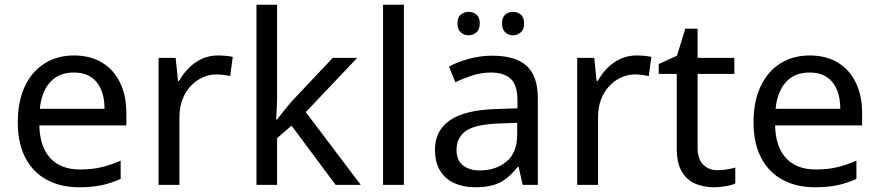

<svg xmlns="http://www.w3.org/2000/svg" viewBox="-20 -780 3708 810"><path d="M292 -546Q361 -546 410.5 -516Q460 -486 486.5 -431.5Q513 -377 513 -304V-251H146Q148 -160 192.5 -112.5Q237 -65 317 -65Q368 -65 407.5 -74.5Q447 -84 489 -102V-25Q448 -7 408 1.5Q368 10 313 10Q237 10 178.5 -21Q120 -52 87.5 -113.5Q55 -175 55 -264Q55 -352 84.5 -415Q114 -478 167.5 -512Q221 -546 292 -546ZM291 -474Q228 -474 191.5 -433.5Q155 -393 148 -321H421Q421 -367 407 -401Q393 -435 364.5 -454.5Q336 -474 291 -474Z M899 -546Q914 -546 931.5 -544.5Q949 -543 962 -540L951 -459Q938 -462 922.5 -464Q907 -466 893 -466Q862 -466 834 -453Q806 -440 784 -416.5Q762 -393 749.5 -360Q737 -327 737 -286V0H649V-536H721L731 -438H735Q752 -468 776 -492.5Q800 -517 831 -531.5Q862 -546 899 -546Z M1149 -363Q1149 -347 1147.5 -321Q1146 -295 1145 -276H1149Q1155 -284 1167 -299Q1179 -314 1191.5 -329.5Q1204 -345 1213 -355L1384 -536H1487L1270 -307L1502 0H1396L1210 -250L1149 -197V0H1062V-760H1149Z M1684 0H1596V-760H1684Z M2057 -545Q2155 -545 2202 -502Q2249 -459 2249 -365V0H2185L2168 -76H2164Q2141 -47 2116.5 -27.5Q2092 -8 2060.5 1Q2029 10 1984 10Q1936 10 1897.5 -7Q1859 -24 1837 -59.5Q1815 -95 1815 -149Q1815 -229 1878 -272.5Q1941 -316 2072 -320L2163 -323V-355Q2163 -422 2134 -448Q2105 -474 2052 -474Q2010 -474 1972 -461.5Q1934 -449 1901 -433L1874 -499Q1909 -518 1957 -531.5Q2005 -545 2057 -545ZM2083 -259Q1983 -255 1944.5 -227Q1906 -199 1906 -148Q1906 -103 1933.5 -82Q1961 -61 2004 -61Q2072 -61 2117 -98.5Q2162 -136 2162 -214V-262ZM1910 -681Q1910 -707 1924 -718.5Q1938 -730 1957 -730Q1976 -730 1990 -718.5Q2004 -707 2004 -681Q2004 -656 1990 -643.5Q1976 -631 1957 -631Q1938 -631 1924 -643.5Q1910 -656 1910 -681ZM2098 -681Q2098 -707 2111.5 -718.5Q2125 -730 2144 -730Q2163 -730 2177 -718.5Q2191 -707 2191 -681Q2191 -656 2177 -643.5Q2163 -631 2144 -631Q2125 -631 2111.5 -643.5Q2098 -656 2098 -681Z M2665 -546Q2680 -546 2697.5 -544.5Q2715 -543 2728 -540L2717 -459Q2704 -462 2688.5 -464Q2673 -466 2659 -466Q2628 -466 2600 -453Q2572 -440 2550 -416.5Q2528 -393 2515.5 -360Q2503 -327 2503 -286V0H2415V-536H2487L2497 -438H2501Q2518 -468 2542 -492.5Q2566 -517 2597 -531.5Q2628 -546 2665 -546Z M3007 -62Q3027 -62 3048 -65.5Q3069 -69 3082 -73V-6Q3068 1 3042 5.5Q3016 10 2992 10Q2950 10 2914.5 -4.5Q2879 -19 2857 -55Q2835 -91 2835 -156V-468H2759V-510L2836 -545L2871 -659H2923V-536H3078V-468H2923V-158Q2923 -109 2946.5 -85.5Q2970 -62 3007 -62Z M3396 -546Q3465 -546 3514.5 -516Q3564 -486 3590.5 -431.5Q3617 -377 3617 -304V-251H3250Q3252 -160 3296.5 -112.5Q3341 -65 3421 -65Q3472 -65 3511.5 -74.5Q3551 -84 3593 -102V-25Q3552 -7 3512 1.5Q3472 10 3417 10Q3341 10 3282.5 -21Q3224 -52 3191.5 -113.5Q3159 -175 3159 -264Q3159 -352 3188.5 -415Q3218 -478 3271.5 -512Q3325 -546 3396 -546ZM3395 -474Q3332 -474 3295.5 -433.5Q3259 -393 3252 -321H3525Q3525 -367 3511 -401Q3497 -435 3468.5 -454.5Q3440 -474 3395 -474Z"/></svg>

Font: Noto Sans Lao Looped
Style: Regular
Weight: 400
Designer: Mark Frömberg, Ben Mitchell
Foundry: The Fontpad Ltd
Version: Version 1.001